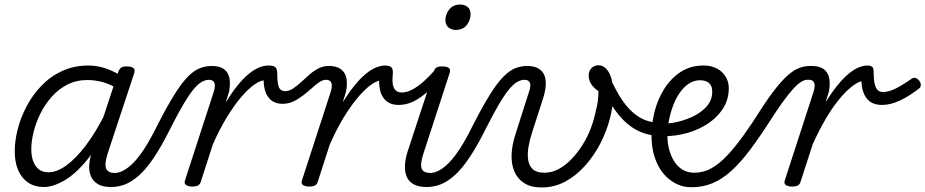

<svg xmlns="http://www.w3.org/2000/svg" viewBox="-20 -808 4082 847"><path d="M173 17Q134 17 105 -2Q76 -21 60.5 -56.5Q45 -92 45 -141Q45 -186 58 -237.5Q71 -289 97 -338.5Q123 -388 162 -429Q201 -470 253.5 -494.5Q306 -519 371 -519Q410 -519 451 -504.5Q492 -490 524 -466L511 -410Q467 -437 432.5 -446Q398 -455 366 -455Q316 -455 276.5 -434.5Q237 -414 207.5 -380.5Q178 -347 158 -306.5Q138 -266 128 -225Q118 -184 118 -149Q118 -119 127 -95.5Q136 -72 152.5 -60Q169 -48 194 -48Q231 -48 272.5 -78Q314 -108 359 -167Q404 -226 447 -313L468 -273Q417 -167 364.5 -103Q312 -39 262.5 -11Q213 17 173 17ZM468 17Q434 17 412.5 4.5Q391 -8 381.5 -29.5Q372 -51 373.5 -78.5Q375 -106 386 -139L501 -489Q507 -505 515 -510Q523 -515 539 -515Q563 -515 570 -506.5Q577 -498 571 -482L456 -134Q440 -85 448 -65Q456 -45 486 -45Q497 -45 502 -35.5Q507 -26 505.5 -14Q504 -2 494.5 7.5Q485 17 468 17Z M470 17Q459 17 455.5 7.5Q452 -2 455 -14Q458 -26 466.5 -35.5Q475 -45 487 -45Q504 -45 525 -56Q546 -67 569.5 -91Q593 -115 619 -155.5Q645 -196 674 -255Q717 -339 749.5 -391Q782 -443 809.5 -470.5Q837 -498 862.5 -507.5Q888 -517 913 -517Q924 -517 927 -507.5Q930 -498 927 -486Q924 -474 917.5 -465Q911 -456 902 -456Q887 -456 870.5 -447Q854 -438 835 -415.5Q816 -393 791.5 -352Q767 -311 735 -248Q694 -165 659 -113Q624 -61 592 -33Q560 -5 530.5 6Q501 17 470 17Z M827 15Q813 15 802 9Q791 3 796 -12L922 -400Q931 -428 926 -442Q921 -456 901 -456Q890 -456 885 -465Q880 -474 881.5 -486Q883 -498 891.5 -507.5Q900 -517 913 -517Q941 -517 958.5 -508.5Q976 -500 984.5 -484.5Q993 -469 994 -448Q995 -427 991 -405L976 -357Q1003 -400 1028 -431Q1053 -462 1077.5 -482Q1102 -502 1123.5 -510.5Q1145 -519 1164 -519Q1179 -519 1185 -509.5Q1191 -500 1188.5 -487Q1186 -474 1176 -464Q1166 -454 1150 -454Q1129 -454 1101.5 -434.5Q1074 -415 1043 -378.5Q1012 -342 980 -289.5Q948 -237 919 -171L866 -7Q863 4 854.5 9.5Q846 15 827 15Z M1226 -350Q1201 -350 1182.5 -361.5Q1164 -373 1153.5 -397Q1143 -421 1143 -459L1165 -519Q1185 -519 1194 -512Q1203 -505 1203 -484Q1203 -453 1206.5 -436Q1210 -419 1218 -412.5Q1226 -406 1238 -406Q1255 -406 1272 -417Q1289 -428 1307 -444.5Q1325 -461 1344 -478Q1363 -495 1384.5 -506Q1406 -517 1430 -517Q1446 -517 1452 -507.5Q1458 -498 1455.5 -486Q1453 -474 1443.5 -465Q1434 -456 1418 -456Q1404 -456 1388.5 -445.5Q1373 -435 1356 -419.5Q1339 -404 1318.5 -388Q1298 -372 1275.5 -361Q1253 -350 1226 -350Z M1343 15Q1329 15 1318 9Q1307 3 1312 -12L1438 -400Q1447 -428 1442 -442Q1437 -456 1418 -456Q1406 -456 1401 -465Q1396 -474 1398 -486Q1400 -498 1408 -507.5Q1416 -517 1430 -517Q1457 -517 1474 -508.5Q1491 -500 1500 -484.5Q1509 -469 1510 -448Q1511 -427 1507 -405L1492 -357Q1519 -400 1544 -431Q1569 -462 1593.5 -482Q1618 -502 1639.5 -510.5Q1661 -519 1680 -519Q1695 -519 1701 -509.5Q1707 -500 1704.5 -487Q1702 -474 1692 -464Q1682 -454 1666 -454Q1645 -454 1617.5 -434.5Q1590 -415 1559 -378.5Q1528 -342 1496 -289.5Q1464 -237 1435 -171L1382 -7Q1379 4 1370.5 9.5Q1362 15 1343 15Z M1738 -345Q1706 -345 1686 -361Q1666 -377 1658.5 -403Q1651 -429 1653 -462L1675 -519Q1696 -519 1705 -512.5Q1714 -506 1713 -485Q1711 -465 1711.5 -449.5Q1712 -434 1716.5 -423Q1721 -412 1730 -406Q1739 -400 1753 -400Q1775 -400 1800 -413.5Q1825 -427 1851.5 -451Q1878 -475 1904 -505Q1912 -514 1921 -508Q1930 -502 1935 -490.5Q1940 -479 1933 -470Q1900 -434 1868.5 -405.5Q1837 -377 1805 -361Q1773 -345 1738 -345Z M1862 17Q1827 17 1805 5Q1783 -7 1774 -29Q1765 -51 1766.5 -80Q1768 -109 1779 -142L1893 -489Q1897 -505 1905 -510Q1913 -515 1930 -515Q1954 -515 1961.5 -507Q1969 -499 1963 -484L1850 -137Q1833 -87 1839.5 -66Q1846 -45 1880 -45Q1892 -45 1897.5 -35.5Q1903 -26 1901 -14Q1899 -2 1889.5 7.5Q1880 17 1862 17ZM1990 -676Q1972 -676 1958.5 -687Q1945 -698 1945 -720Q1945 -745 1962 -766.5Q1979 -788 2011 -788Q2029 -788 2042.5 -777.5Q2056 -767 2056 -745Q2056 -720 2039.5 -698Q2023 -676 1990 -676Z M1862 17Q1851 17 1847.5 7.5Q1844 -2 1847 -14Q1850 -26 1858.5 -35.5Q1867 -45 1879 -45Q1896 -45 1917 -56Q1938 -67 1961.5 -91Q1985 -115 2011 -155.5Q2037 -196 2066 -255Q2109 -339 2141.5 -391Q2174 -443 2201.5 -470.5Q2229 -498 2254.5 -507.5Q2280 -517 2305 -517Q2316 -517 2319 -507.5Q2322 -498 2319 -486Q2316 -474 2309.5 -465Q2303 -456 2294 -456Q2279 -456 2262.5 -447Q2246 -438 2227 -415.5Q2208 -393 2183.5 -352Q2159 -311 2127 -248Q2086 -165 2051 -113Q2016 -61 1984 -33Q1952 -5 1922.5 6Q1893 17 1862 17Z M2369 19Q2322 19 2292 -0.5Q2262 -20 2248.5 -53Q2235 -86 2237 -128.5Q2239 -171 2255 -219L2313 -401Q2323 -428 2318 -442Q2313 -456 2294 -456Q2282 -456 2276 -465Q2270 -474 2271.5 -486Q2273 -498 2281.5 -507.5Q2290 -517 2306 -517Q2335 -517 2354 -506.5Q2373 -496 2381 -477Q2389 -458 2387.5 -432.5Q2386 -407 2377 -378L2328 -226Q2317 -193 2311.5 -161Q2306 -129 2310 -102.5Q2314 -76 2331 -61Q2348 -46 2382 -46Q2414 -46 2444 -62Q2474 -78 2501 -106Q2528 -134 2550 -169Q2572 -204 2586.5 -242.5Q2601 -281 2608 -318Q2614 -338 2617 -359.5Q2620 -381 2620 -406Q2598 -421 2587.5 -438Q2577 -455 2577 -475Q2577 -494 2589 -507Q2601 -520 2620 -520Q2635 -520 2647 -511Q2659 -502 2668 -485Q2677 -468 2681 -444Q2685 -420 2685 -388Q2685 -340 2670.5 -284.5Q2656 -229 2628.5 -175.5Q2601 -122 2562 -78Q2523 -34 2474.5 -7.5Q2426 19 2369 19Z M2868 -210Q2815 -216 2772 -244Q2729 -272 2693 -322.5Q2657 -373 2625 -445Q2618 -461 2627.5 -471Q2637 -481 2650.5 -481.5Q2664 -482 2671 -466Q2697 -407 2726 -364.5Q2755 -322 2791 -297Q2827 -272 2875 -267Q2885 -265 2889.5 -255.5Q2894 -246 2893.5 -235Q2893 -224 2886 -216.5Q2879 -209 2868 -210Z M2869 -266Q2907 -259 2950 -266.5Q2993 -274 3032.5 -292Q3072 -310 3097 -338Q3122 -366 3122 -404Q3122 -430 3107.5 -442Q3093 -454 3067 -454Q3055 -454 3049.5 -464Q3044 -474 3045.5 -487Q3047 -500 3056.5 -509.5Q3066 -519 3084 -519Q3108 -519 3128 -512Q3148 -505 3163 -491.5Q3178 -478 3186.5 -459.5Q3195 -441 3195 -419Q3195 -367 3167 -325.5Q3139 -284 3091.5 -255.5Q3044 -227 2986 -215Q2928 -203 2866 -209Z M3031 18Q2998 18 2970.5 6Q2943 -6 2921 -27Q2899 -48 2884 -76.5Q2869 -105 2861.5 -139Q2854 -173 2854 -210Q2854 -261 2867.5 -315Q2881 -369 2910 -415.5Q2939 -462 2982.5 -490.5Q3026 -519 3084 -519Q3094 -519 3098.5 -509.5Q3103 -500 3100.5 -487Q3098 -474 3089.5 -464Q3081 -454 3068 -454Q3041 -454 3018 -438.5Q2995 -423 2977.5 -397Q2960 -371 2948.5 -339.5Q2937 -308 2930.5 -275Q2924 -242 2924 -212Q2924 -179 2932 -148.5Q2940 -118 2955 -95Q2970 -72 2992 -59Q3014 -46 3043 -46Q3082 -46 3117 -65Q3152 -84 3187 -121Q3222 -158 3260.5 -211.5Q3299 -265 3343 -335Q3381 -393 3411 -429Q3441 -465 3465 -484Q3489 -503 3511 -510Q3533 -517 3554 -517Q3566 -517 3570.5 -507.5Q3575 -498 3573 -486Q3571 -474 3563 -465Q3555 -456 3541 -456Q3528 -456 3512 -445.5Q3496 -435 3476.5 -413Q3457 -391 3433 -358Q3409 -325 3381 -281Q3331 -203 3288.5 -146.5Q3246 -90 3205.5 -53.5Q3165 -17 3122.5 0.5Q3080 18 3031 18Z M3473 15Q3459 15 3448 9Q3437 3 3442 -12L3568 -400Q3577 -428 3572 -442Q3567 -456 3548 -456Q3536 -456 3531 -465Q3526 -474 3528 -486Q3530 -498 3538 -507.5Q3546 -517 3560 -517Q3587 -517 3604.5 -508.5Q3622 -500 3630.5 -484Q3639 -468 3640 -447.5Q3641 -427 3637 -405L3622 -357Q3649 -400 3674 -431Q3699 -462 3723 -482Q3747 -502 3768 -510.5Q3789 -519 3807 -519Q3820 -519 3827.5 -513Q3835 -507 3834 -488Q3834 -458 3838.5 -438.5Q3843 -419 3852 -410.5Q3861 -402 3875 -402Q3899 -402 3928.5 -416Q3958 -430 4002 -461Q4011 -467 4020 -463.5Q4029 -460 4035.5 -451.5Q4042 -443 4042 -433Q4042 -423 4035 -418Q3990 -383 3949 -364Q3908 -345 3870 -345Q3846 -345 3826.5 -354.5Q3807 -364 3794.5 -387.5Q3782 -411 3780 -450Q3758 -443 3732 -421.5Q3706 -400 3677.5 -364.5Q3649 -329 3620.5 -280Q3592 -231 3565 -171L3512 -7Q3509 4 3500.5 9.5Q3492 15 3473 15Z"/></svg>

Font: Playwrite CU Light
Style: Regular
Weight: 300
Designer: Veronika Burian, José Scaglione
Foundry: TypeTogether
Version: Version 1.002